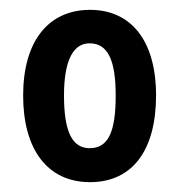

<svg xmlns="http://www.w3.org/2000/svg" viewBox="-20 -742 365 390"><path d="M297 -548C297 -661 245 -722 163 -722C78 -722 27 -658 27 -548C27 -439 76 -372 163 -372C249 -372 297 -437 297 -548ZM110 -548C110 -620 129 -654 162 -654C199 -654 215 -620 215 -548C215 -474 200 -441 162 -441C127 -441 110 -474 110 -548Z"/></svg>

Font: Noto Sans Georgian ExtraCondensed SemiBold
Style: Regular
Weight: 600
Width: 2
Designer: Monotype Design Team, Akaki Razmadze
Foundry: Google LLC
Version: Version 2.005